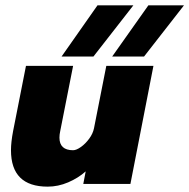

<svg xmlns="http://www.w3.org/2000/svg" viewBox="-20 -687 707 717"><path d="M21 -126Q21 -156 29 -198L77 -441H253L205 -198Q202 -185 202 -173Q202 -126 253 -126Q265 -126 282 -138Q299 -150 313 -169Q327 -188 331 -208L377 -441H553L467 0H291L300 -47Q272 -22 234.5 -6Q197 10 158 10Q21 10 21 -126ZM344 -667H478L329 -476H210ZM534 -667H667L518 -476H399Z"/></svg>

Font: Teachers ExtraBold
Style: Italic
Weight: 800
Designer: Alfredo Marco Pradil & Chank Diesel
Version: Version 0.009